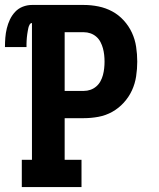

<svg xmlns="http://www.w3.org/2000/svg" viewBox="-23 -755 643 775"><path d="M65 0V-110H106V-662Q100 -662 96.5 -655.5Q93 -649 91.5 -642.5Q90 -636 89 -629.5Q88 -623 87 -617Q86 -611 85.5 -604.5Q85 -598 84.5 -591.5Q84 -585 84 -578.5Q84 -572 84 -565H-3Q-3 -584 -1.5 -603Q0 -622 4.5 -640.5Q9 -659 17 -676Q25 -693 38 -707Q51 -721 69 -728Q87 -735 106 -735H315Q345 -735 374.5 -729Q404 -723 430 -709Q456 -695 476.5 -672.5Q497 -650 509.5 -623Q522 -596 526.5 -566Q531 -536 531 -506Q531 -477 526.5 -447Q522 -417 509.5 -390Q497 -363 476.5 -340.5Q456 -318 430 -303.5Q404 -289 374.5 -283.5Q345 -278 315 -278H238V-110H306V0ZM315 -388Q329 -388 342 -392.5Q355 -397 365.5 -406Q376 -415 382.5 -427Q389 -439 392.5 -452Q396 -465 397.5 -479Q399 -493 399 -506Q399 -520 397.5 -533.5Q396 -547 392.5 -560Q389 -573 382.5 -585.5Q376 -598 365.5 -607Q355 -616 342 -620.5Q329 -625 315 -625H238V-388Z"/></svg>

Font: Iosevka Curly Slab XBdEx
Style: Regular
Weight: 800
Width: 7
Monospace: yes
Designer: Belleve Invis
Foundry: Belleve Invis
Version: Version 11.0.0; ttfautohint (v1.8.3)